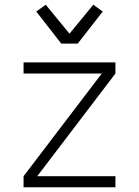

<svg xmlns="http://www.w3.org/2000/svg" viewBox="-20 -795 590 815"><path d="M470 0H80V-47L412 -483H80V-530H470V-483L138 -47H470ZM240 -610 134 -746 174 -775 275 -652 376 -775 416 -746 310 -610Z"/></svg>

Font: Lode Dark Term
Style: Regular
Weight: 400
Monospace: yes
Designer: Belleve Invis
Foundry: Belleve Invis
Version: Version 29.2.0